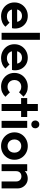

<svg xmlns="http://www.w3.org/2000/svg" viewBox="1404 -2167 773 3621"><g transform="rotate(90 1790.5 -356.5)"><path d="M289 10Q213 10 154 -22.5Q95 -55 60.5 -112Q26 -169 26 -242Q26 -314 59.5 -370.5Q93 -427 151 -460.5Q209 -494 280 -494Q350 -494 403.5 -462.5Q457 -431 487.5 -376.5Q518 -322 518 -253Q518 -240 516.5 -226.5Q515 -213 511 -196L105 -195V-293L450 -294L397 -253Q395 -296 381.5 -325Q368 -354 342.5 -369.5Q317 -385 280 -385Q241 -385 212 -367.5Q183 -350 167.5 -318.5Q152 -287 152 -244Q152 -200 168.5 -167.5Q185 -135 216 -117.5Q247 -100 288 -100Q325 -100 355 -112.5Q385 -125 407 -150L484 -73Q449 -32 398.5 -11Q348 10 289 10Z M599 0V-723H730V0Z M1077 10Q1001 10 942 -22.5Q883 -55 848.5 -112Q814 -169 814 -242Q814 -314 847.5 -370.5Q881 -427 939 -460.5Q997 -494 1068 -494Q1138 -494 1191.5 -462.5Q1245 -431 1275.5 -376.5Q1306 -322 1306 -253Q1306 -240 1304.5 -226.5Q1303 -213 1299 -196L893 -195V-293L1238 -294L1185 -253Q1183 -296 1169.5 -325Q1156 -354 1130.5 -369.5Q1105 -385 1068 -385Q1029 -385 1000 -367.5Q971 -350 955.5 -318.5Q940 -287 940 -244Q940 -200 956.5 -167.5Q973 -135 1004 -117.5Q1035 -100 1076 -100Q1113 -100 1143 -112.5Q1173 -125 1195 -150L1272 -73Q1237 -32 1186.5 -11Q1136 10 1077 10Z M1615 10Q1541 10 1482 -23Q1423 -56 1389 -113Q1355 -170 1355 -241Q1355 -313 1389 -370Q1423 -427 1482.5 -460.5Q1542 -494 1615 -494Q1672 -494 1720 -473Q1768 -452 1803 -413L1719 -328Q1700 -349 1673.5 -360Q1647 -371 1615 -371Q1579 -371 1550.5 -354.5Q1522 -338 1505.5 -309.5Q1489 -281 1489 -242Q1489 -204 1505.5 -174.5Q1522 -145 1550.5 -128.5Q1579 -112 1615 -112Q1648 -112 1674.5 -123.5Q1701 -135 1720 -157L1805 -72Q1768 -32 1720 -11Q1672 10 1615 10Z M1942 0V-684H2073V0ZM1829 -368V-483H2186V-368Z M2260 0V-483H2392V0ZM2326 -561Q2294 -561 2273 -582.5Q2252 -604 2252 -636Q2252 -667 2273 -689Q2294 -711 2326 -711Q2359 -711 2379.5 -689Q2400 -667 2400 -636Q2400 -604 2379.5 -582.5Q2359 -561 2326 -561Z M2735 10Q2662 10 2603.5 -23.5Q2545 -57 2510.5 -114.5Q2476 -172 2476 -243Q2476 -314 2510 -370.5Q2544 -427 2603 -460.5Q2662 -494 2734 -494Q2808 -494 2866.5 -460.5Q2925 -427 2959 -370.5Q2993 -314 2993 -243Q2993 -172 2959 -114.5Q2925 -57 2866.5 -23.5Q2808 10 2735 10ZM2734 -112Q2771 -112 2799.5 -128.5Q2828 -145 2843.5 -174.5Q2859 -204 2859 -242Q2859 -280 2843 -309Q2827 -338 2799 -354.5Q2771 -371 2734 -371Q2698 -371 2670 -354.5Q2642 -338 2626 -309Q2610 -280 2610 -242Q2610 -204 2626 -174.5Q2642 -145 2670 -128.5Q2698 -112 2734 -112Z M3402 0V-277Q3402 -320 3375 -347Q3348 -374 3305 -374Q3277 -374 3255 -362Q3233 -350 3220.5 -328Q3208 -306 3208 -277L3157 -303Q3157 -360 3181.5 -402.5Q3206 -445 3249.5 -469Q3293 -493 3348 -493Q3401 -493 3443 -466.5Q3485 -440 3509 -397.5Q3533 -355 3533 -306V0ZM3077 0V-483H3208V0Z"/></g></svg>

Font: Outfit Thin SemiBold
Style: Regular
Weight: 600
Version: Version 1.100;gftools[0.9.27]